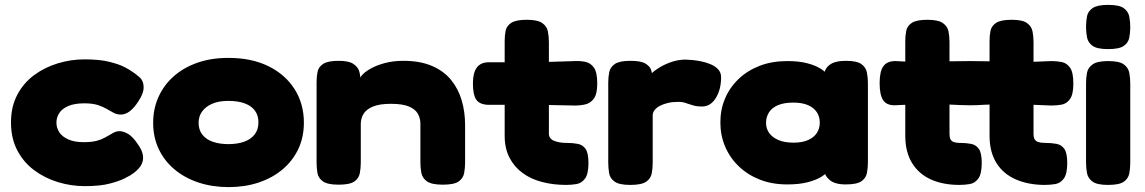

<svg xmlns="http://www.w3.org/2000/svg" viewBox="-20 -748 4687 786"><path d="M327 14Q271 14 217 -2.5Q163 -19 119.5 -51.5Q76 -84 50.5 -133Q25 -182 25 -247Q25 -311 50.5 -359.5Q76 -408 119 -440Q162 -472 216 -488.5Q270 -505 325 -505Q388 -505 427.5 -495Q467 -485 487.5 -474.5Q508 -464 513 -460Q533 -448 550.5 -432.5Q568 -417 568 -391Q568 -378 563 -364.5Q558 -351 547 -334Q512 -279 475 -279Q459 -279 445.5 -286Q432 -293 417 -302Q402 -311 380.5 -318Q359 -325 325 -325Q285 -325 259.5 -314Q234 -303 222.5 -285Q211 -267 211 -246Q211 -225 222.5 -207Q234 -189 259 -177.5Q284 -166 323 -166Q355 -166 375.5 -171.5Q396 -177 406 -183Q416 -189 417 -189Q431 -197 443.5 -204Q456 -211 469 -211Q486 -211 505 -199.5Q524 -188 544 -158Q563 -132 565.5 -109.5Q568 -87 555 -67.5Q542 -48 513 -30Q510 -28 489.5 -17.5Q469 -7 429.5 3.5Q390 14 327 14Z M916 18Q850 18 793.5 -0.5Q737 -19 695 -54Q653 -89 630 -137.5Q607 -186 607 -245Q607 -303 629 -351.5Q651 -400 691 -435.5Q731 -471 787.5 -491Q844 -511 915 -511Q1010 -511 1079 -477Q1148 -443 1186 -383Q1224 -323 1224 -246Q1224 -185 1200.5 -136.5Q1177 -88 1135.5 -53.5Q1094 -19 1038 -0.5Q982 18 916 18ZM915 -158Q951 -158 978.5 -167.5Q1006 -177 1022 -197Q1038 -217 1038 -247Q1038 -275 1024 -294.5Q1010 -314 982.5 -324.5Q955 -335 914 -335Q875 -335 848 -323Q821 -311 807 -291Q793 -271 793 -246Q793 -216 808.5 -196.5Q824 -177 851.5 -167.5Q879 -158 915 -158Z M1366 8Q1321 8 1302 -5.5Q1283 -19 1279.5 -40Q1276 -61 1276 -83V-412Q1276 -434 1280 -454Q1284 -474 1303 -486.5Q1322 -499 1367 -499Q1407 -499 1425.5 -487Q1444 -475 1449.5 -459Q1455 -443 1454.5 -429.5Q1454 -416 1456 -415L1449 -410Q1447 -422 1459.5 -437.5Q1472 -453 1497 -467Q1522 -481 1556 -490Q1590 -499 1631 -499Q1699 -499 1747.5 -478.5Q1796 -458 1826 -421.5Q1856 -385 1870 -337.5Q1884 -290 1884 -236V-82Q1884 -60 1880 -39Q1876 -18 1857.5 -5Q1839 8 1793 8Q1747 8 1728 -5.5Q1709 -19 1705 -40Q1701 -61 1701 -83V-241Q1701 -264 1690.5 -282.5Q1680 -301 1654 -312Q1628 -323 1580 -323Q1533 -323 1506 -311.5Q1479 -300 1468 -281.5Q1457 -263 1457 -241V-82Q1457 -60 1453 -39Q1449 -18 1430.5 -5Q1412 8 1366 8Z M2298 9Q2245 9 2199 -3Q2153 -15 2119 -40Q2085 -65 2065.5 -103Q2046 -141 2046 -192V-580Q2046 -603 2050 -622.5Q2054 -642 2073 -654.5Q2092 -667 2137 -667Q2181 -667 2200 -653.5Q2219 -640 2223 -619Q2227 -598 2227 -576V-201Q2227 -190 2233 -182.5Q2239 -175 2249.5 -171Q2260 -167 2272.5 -165Q2285 -163 2299 -163Q2325 -163 2345.5 -159Q2366 -155 2377.5 -138Q2389 -121 2389 -81Q2389 -36 2375 -17Q2361 2 2340 5.5Q2319 9 2298 9ZM1980 -493H2172L2335 -498Q2357 -499 2377.5 -494.5Q2398 -490 2411.5 -471Q2425 -452 2425 -406Q2425 -364 2411.5 -345Q2398 -326 2377.5 -321Q2357 -316 2334 -316L2182 -319H1976Q1942 -321 1929 -341Q1916 -361 1916 -407Q1916 -450 1932 -471.5Q1948 -493 1980 -493Z M2560 9Q2515 9 2496 -4.5Q2477 -18 2473.5 -39.5Q2470 -61 2470 -83V-409Q2470 -432 2474 -452.5Q2478 -473 2497 -486Q2516 -499 2561 -499Q2605 -499 2623.5 -487Q2642 -475 2646 -460.5Q2650 -446 2650 -438L2634 -429Q2636 -437 2649.5 -449.5Q2663 -462 2684.5 -474.5Q2706 -487 2732.5 -495.5Q2759 -504 2786 -504Q2795 -504 2812 -502.5Q2829 -501 2849.5 -497Q2870 -493 2889 -485Q2908 -477 2920 -464Q2932 -451 2932 -432Q2932 -382 2910.5 -347Q2889 -312 2854 -312Q2835 -312 2823 -315Q2811 -318 2801.5 -321.5Q2792 -325 2782 -328Q2772 -331 2756 -331Q2733 -331 2714 -326.5Q2695 -322 2681 -314.5Q2667 -307 2659.5 -297Q2652 -287 2652 -276V-81Q2652 -59 2648 -38Q2644 -17 2625 -4Q2606 9 2560 9Z M3442 7Q3397 7 3376 -11.5Q3355 -30 3354 -50H3370Q3363 -37 3342 -24Q3321 -11 3286.5 -2Q3252 7 3203 7Q3141 7 3091 -12.5Q3041 -32 3004.5 -67Q2968 -102 2948.5 -148Q2929 -194 2929 -247Q2929 -300 2948.5 -345.5Q2968 -391 3004.5 -425.5Q3041 -460 3091 -479Q3141 -498 3203 -498Q3251 -498 3285 -489Q3319 -480 3340 -466.5Q3361 -453 3369 -439H3354Q3354 -465 3375.5 -482Q3397 -499 3443 -499Q3488 -499 3506.5 -485.5Q3525 -472 3529 -451Q3533 -430 3533 -408V-83Q3533 -61 3529 -40Q3525 -19 3506.5 -6Q3488 7 3442 7ZM3229 -164Q3265 -164 3289 -175Q3313 -186 3324.5 -204.5Q3336 -223 3336 -246Q3336 -270 3324 -288.5Q3312 -307 3288 -317.5Q3264 -328 3227 -328Q3190 -328 3165 -317.5Q3140 -307 3128 -288Q3116 -269 3116 -245Q3116 -222 3128.5 -204Q3141 -186 3166 -175Q3191 -164 3229 -164Z M3908 9Q3840 9 3790.5 -13.5Q3741 -36 3713.5 -81Q3686 -126 3686 -192V-319L3642 -317Q3609 -317 3595 -338.5Q3581 -360 3581 -408Q3581 -455 3596 -476.5Q3611 -498 3645 -498L3686 -496V-580Q3686 -603 3690 -622.5Q3694 -642 3713 -654.5Q3732 -667 3777 -667Q3821 -667 3840 -653.5Q3859 -640 3863 -619Q3867 -598 3867 -576V-497Q3884 -497 3906.5 -497.5Q3929 -498 3951 -498Q3973 -498 3993.5 -497.5Q4014 -497 4031 -497V-580Q4031 -603 4035 -622.5Q4039 -642 4058 -654.5Q4077 -667 4122 -667Q4166 -667 4184.5 -653.5Q4203 -640 4207 -619Q4211 -598 4211 -576V-495L4284 -498Q4306 -498 4326.5 -494Q4347 -490 4360.5 -471Q4374 -452 4374 -406Q4374 -361 4360 -342Q4346 -323 4325.5 -319.5Q4305 -316 4283 -316L4211 -319V-201Q4211 -186 4215.5 -178Q4220 -170 4230.5 -166.5Q4241 -163 4258 -163Q4285 -163 4305.5 -159Q4326 -155 4337.5 -138Q4349 -121 4349 -81Q4349 -36 4335 -17Q4321 2 4300 5.5Q4279 9 4258 9Q4190 9 4138.5 -13.5Q4087 -36 4059 -81Q4031 -126 4031 -192V-320Q4020 -320 4006.5 -319Q3993 -318 3979.5 -317.5Q3966 -317 3952 -317Q3932 -317 3909 -318Q3886 -319 3867 -320V-201Q3867 -186 3871 -178Q3875 -170 3884.5 -166.5Q3894 -163 3909 -163Q3935 -163 3955.5 -159Q3976 -155 3987.5 -138Q3999 -121 3999 -81Q3999 -36 3985 -17Q3971 2 3950 5.5Q3929 9 3908 9Z M4516 9Q4471 9 4452.5 -4.5Q4434 -18 4430 -39Q4426 -60 4426 -82V-408Q4426 -430 4430 -450.5Q4434 -471 4453 -484.5Q4472 -498 4517 -498Q4562 -498 4580.5 -484.5Q4599 -471 4603 -450Q4607 -429 4607 -406V-81Q4607 -59 4603 -38Q4599 -17 4580.5 -4Q4562 9 4516 9ZM4516 -547Q4471 -547 4452.5 -560.5Q4434 -574 4430 -595Q4426 -616 4426 -638Q4426 -661 4430 -681.5Q4434 -702 4453 -715Q4472 -728 4517 -728Q4562 -728 4580.5 -714.5Q4599 -701 4603 -680Q4607 -659 4607 -637Q4607 -615 4603 -594Q4599 -573 4580.5 -560Q4562 -547 4516 -547Z"/></svg>

Font: Fredoka SemiExpanded
Style: Bold
Weight: 700
Width: 6
Designer: Ben Nathan
Foundry: Milena B. Brandão, Ben Nathan
Version: Version 2.001